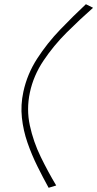

<svg xmlns="http://www.w3.org/2000/svg" viewBox="-20 -780 462 912"><path d="M211 112Q184 63 157.2 9Q130.5 -45 110.5 -102.5Q90.5 -160 84 -220.8Q77.5 -281.5 91 -344Q109 -428 156.5 -501.5Q204 -575 265.8 -639.2Q327.5 -703.5 388 -760L422 -743Q360 -688.5 297.2 -626Q234.5 -563.5 186.8 -492.2Q139 -421 122 -341Q105 -261 121.8 -183.8Q138.5 -106.5 173.5 -34.8Q208.5 37 247 101Z"/></svg>

Font: Commissioner Loud Thin
Style: Italic
Weight: 100
Italic angle: -12°
Designer: Kostas Bartsokas
Foundry: Kostas Bartsokas
Version: Version 1.000; ttfautohint (v1.8.3)